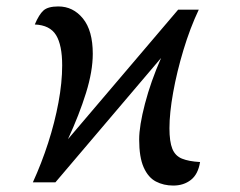

<svg xmlns="http://www.w3.org/2000/svg" viewBox="-20 -566 746 596"><path d="M518 10Q488 10 464 -2.5Q440 -15 426 -46.5Q412 -78 412 -133Q412 -175 430 -244Q448 -313 480 -386L152 0H82Q109 -59 129.5 -122.5Q150 -186 161.5 -248Q173 -310 173 -363Q173 -426 154 -457Q135 -488 88 -490Q101 -521 115 -533.5Q129 -546 161 -546Q207 -546 237.5 -508.5Q268 -471 268 -399Q268 -345 247 -277.5Q226 -210 191 -134L533 -536H597Q570 -479 549.5 -411Q529 -343 517.5 -279Q506 -215 506 -168Q506 -126 515 -104Q524 -82 545 -73.5Q566 -65 601 -63Q595 -25 572.5 -7.5Q550 10 518 10Z"/></svg>

Font: NotoSerif-Italic
Style: Regular
Weight: 400
Italic angle: -12°
Designer: Monotype Design Team
Foundry: Monotype Imaging Inc.
Version: Version 2.007; ttfautohint (v1.8) -l 8 -r 50 -G 200 -x 14 -D